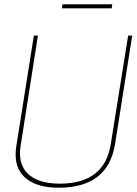

<svg xmlns="http://www.w3.org/2000/svg" viewBox="-20 -866 640 896"><path d="M254 10Q158 10 105.5 -30Q53 -70 53 -144Q53 -155 53.5 -162.5Q54 -170 56 -183L138 -700H157L76 -184Q63 -100 111 -54.5Q159 -9 259 -9Q468 -9 497 -194L578 -700H597L517 -194Q484 10 254 10ZM269 -827 272 -846H504L501 -827Z"/></svg>

Font: Georama Thin
Style: Italic
Weight: 100
Italic angle: -9°
Designer: Jean-Baptiste Levee
Foundry: Production Type
Version: Version 1.000